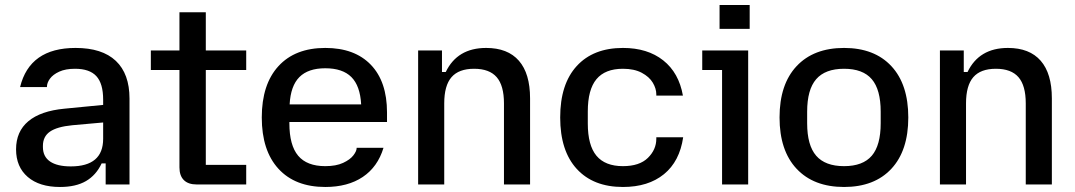

<svg xmlns="http://www.w3.org/2000/svg" viewBox="-20 -735 4284 765"><path d="M44 -140Q44 -211 93 -252Q142 -293 237 -302L391 -317V-338Q391 -402 364 -431.5Q337 -461 279 -461Q241 -461 216 -449.5Q191 -438 179 -421.5Q167 -405 167 -389V-388H60Q98 -544 281 -544Q387 -544 441.5 -492.5Q496 -441 496 -342V0H401V-84H385Q363 -37 322.5 -13.5Q282 10 219 10Q137 10 90.5 -30Q44 -70 44 -140ZM262 -72Q391 -72 391 -182V-247L268 -236Q207 -230 179 -210.5Q151 -191 151 -154V-149Q151 -111 179.5 -91.5Q208 -72 262 -72Z M695 -68V-456H581V-534H695V-686H800V-534H961V-456H800V-78H961V0H764Q730 0 712.5 -17.5Q695 -35 695 -68Z M1023 -267Q1023 -399 1089.5 -471.5Q1156 -544 1276 -544Q1393 -544 1457.5 -477Q1522 -410 1522 -287V-249H1133V-244Q1133 -156 1168 -114.5Q1203 -73 1276 -73Q1319 -73 1347 -86Q1375 -99 1388 -116Q1401 -133 1401 -145V-146H1508Q1485 -70 1425.5 -30Q1366 10 1276 10Q1156 10 1089.5 -62.5Q1023 -135 1023 -267ZM1419 -319Q1415 -393 1380 -428Q1345 -463 1276 -463Q1208 -463 1173 -428Q1138 -393 1134 -319Z M1646 -534H1741V-448H1756Q1802 -544 1917 -544Q2003 -544 2047.5 -493Q2092 -442 2092 -343V0H1988V-323Q1988 -394 1959 -427.5Q1930 -461 1869 -461Q1808 -461 1779 -427.5Q1750 -394 1750 -323V0H1646Z M2212 -267Q2212 -400 2278 -472Q2344 -544 2462 -544Q2560 -544 2622.5 -494.5Q2685 -445 2701 -354H2595V-359Q2595 -382 2581 -405.5Q2567 -429 2537 -445Q2507 -461 2462 -461Q2391 -461 2356.5 -419.5Q2322 -378 2322 -291V-243Q2322 -156 2356.5 -114.5Q2391 -73 2462 -73Q2528 -73 2561.5 -106Q2595 -139 2595 -182V-188H2702Q2688 -92 2625.5 -41Q2563 10 2462 10Q2344 10 2278 -62Q2212 -134 2212 -267Z M2857 -456H2778V-534H2961V0H2857ZM2847 -715H2967V-620H2847Z M3086 -267Q3086 -399 3154 -471.5Q3222 -544 3343 -544Q3464 -544 3531.5 -471.5Q3599 -399 3599 -267Q3599 -135 3531.5 -62.5Q3464 10 3343 10Q3222 10 3154 -62.5Q3086 -135 3086 -267ZM3343 -73Q3418 -73 3453.5 -114.5Q3489 -156 3489 -244V-290Q3489 -378 3453.5 -419.5Q3418 -461 3343 -461Q3268 -461 3232 -419.5Q3196 -378 3196 -290V-244Q3196 -156 3232 -114.5Q3268 -73 3343 -73Z M3725 -534H3820V-448H3835Q3881 -544 3996 -544Q4082 -544 4126.5 -493Q4171 -442 4171 -343V0H4067V-323Q4067 -394 4038 -427.5Q4009 -461 3948 -461Q3887 -461 3858 -427.5Q3829 -394 3829 -323V0H3725Z"/></svg>

Font: Mozilla Text BETA Medium
Style: Regular
Weight: 500
Designer: Studio DRAMA
Foundry: Studio DRAMA
Version: Version 0.100